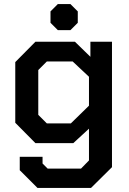

<svg xmlns="http://www.w3.org/2000/svg" viewBox="-20 -703 635 943"><path d="M530 -498V118L427 220H164L77 133V67H189V100L214 125H378L417 85V-71L340 0H154L55 -100V-398L154 -498H348L424 -424V-498ZM417 -326 337 -401H210L168 -359V-139L210 -97H328L417 -184ZM228 -591V-647L264 -683H326L362 -647V-591L326 -555H264Z"/></svg>

Font: Chakra Petch SemiBold
Style: Regular
Weight: 600
Designer: Katatrad Aksorn Co.,Ltd.
Foundry: Cadson Demak Co.,Ltd.
Version: Version 1.000; ttfautohint (v1.6)